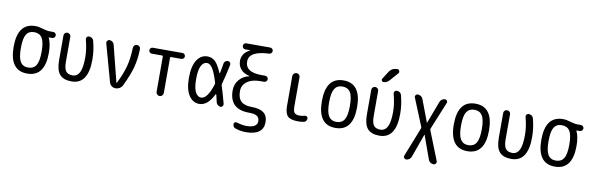

<svg xmlns="http://www.w3.org/2000/svg" viewBox="-60 -1340 6620 2150"><g transform="rotate(10 3250.0 -265.0)"><path d="M334.5 -415.5Q305.7 -460.9 244.6 -460.9Q183.6 -460.9 155.3 -415.5Q127 -370.1 127 -260.3Q127 -150.4 155.3 -104.5Q183.6 -58.6 244.6 -58.6Q305.7 -58.6 334.5 -104.5Q363.3 -150.4 363.3 -260.3Q363.3 -370.1 334.5 -415.5ZM245.1 -530.3Q285.2 -530.3 331.5 -515.1Q377.9 -500 417 -500H453.1Q466.8 -500 477.1 -490.2Q487.3 -480.5 487.3 -466.3Q487.3 -452.1 477.1 -441.9Q466.8 -431.6 453.1 -431.6H415Q414.1 -431.6 414.1 -430.7V-428.7Q445.3 -363.3 445.3 -259.8Q445.3 9.8 245.1 9.8Q44.9 9.8 44.9 -260.3Q44.9 -530.3 245.1 -530.3Z M750 9.8Q657.2 9.8 614.7 -39.1Q572.3 -87.9 572.3 -200.2V-481.4Q572.3 -497.1 583.5 -508.3Q594.7 -519.5 610.8 -519.5Q627 -519.5 638.7 -508.3Q650.4 -497.1 650.4 -481.4V-196.3Q650.4 -121.1 673.3 -89.8Q696.3 -58.6 750 -58.6Q801.8 -58.6 828.6 -109.9Q855.5 -161.1 855.5 -282.2Q855.5 -374 827.1 -480.5Q823.2 -495.1 832 -507.3Q840.8 -519.5 857.4 -519.5Q876 -519.5 891.1 -508.8Q906.2 -498 910.2 -480.5Q938.5 -375 938.5 -269.5Q938.5 9.8 750 9.8Z M1177.7 -52.7 1059.6 -478.5Q1055.7 -494.1 1065.4 -506.8Q1075.2 -519.5 1090.8 -519.5Q1109.4 -519.5 1124.5 -507.8Q1139.6 -496.1 1143.6 -477.5L1249 -60.5Q1249 -59.6 1250 -59.6Q1252 -59.6 1252 -61.5Q1309.6 -174.8 1334 -268.1Q1358.4 -361.3 1361.3 -478.5Q1362.3 -495.1 1373.5 -507.3Q1384.8 -519.5 1402.3 -519.5Q1419.9 -519.5 1431.6 -507.3Q1443.4 -495.1 1442.4 -477.5Q1439.5 -362.3 1414.6 -269.5Q1389.6 -176.8 1328.1 -49.8Q1317.4 -26.4 1295.9 -13.2Q1274.4 0 1248 0Q1223.6 0 1204.1 -14.6Q1184.6 -29.3 1177.7 -52.7Z M1582 -452.1Q1568.4 -452.1 1558.1 -461.9Q1547.9 -471.7 1547.9 -485.8Q1547.9 -500 1558.1 -509.8Q1568.4 -519.5 1582 -519.5H1918Q1931.6 -519.5 1941.9 -509.8Q1952.1 -500 1952.1 -485.8Q1952.1 -471.7 1941.9 -461.9Q1931.6 -452.1 1918 -452.1H1801.8Q1791 -452.1 1791 -441.4V-41Q1791 -24.4 1778.8 -12.2Q1766.6 0 1750 0Q1733.4 0 1721.2 -12.2Q1709 -24.4 1709 -41V-441.4Q1709 -452.1 1698.2 -452.1Z M2210 -457Q2168.9 -457 2144.5 -409.2Q2120.1 -361.3 2120.1 -259.8Q2120.1 -160.2 2144.5 -111.8Q2168.9 -63.5 2210 -63.5Q2281.2 -63.5 2335.9 -235.4Q2338.9 -246.1 2335.9 -257.8Q2300.8 -372.1 2271.5 -414.6Q2242.2 -457 2210 -457ZM2202.1 9.8Q2128.9 9.8 2083.5 -59.1Q2038.1 -127.9 2038.1 -259.8Q2038.1 -390.6 2083 -460.4Q2127.9 -530.3 2202.1 -530.3Q2252 -530.3 2288.6 -497.6Q2325.2 -464.8 2365.2 -371.1Q2366.2 -369.1 2368.7 -369.6Q2371.1 -370.1 2372.1 -372.1Q2383.8 -427.7 2391.6 -482.4Q2394.5 -499 2407.2 -509.3Q2419.9 -519.5 2435.5 -519.5Q2450.2 -519.5 2460.4 -507.8Q2470.7 -496.1 2467.8 -481.4Q2442.4 -351.6 2414.1 -255.9Q2412.1 -247.1 2415 -235.4Q2436.5 -169.9 2471.7 -39.1Q2475.6 -25.4 2466.8 -12.7Q2458 0 2443.4 0Q2426.8 0 2412.6 -11.2Q2398.4 -22.5 2393.6 -38.1Q2383.8 -83 2373 -126Q2372.1 -128.9 2369.6 -129.9Q2367.2 -130.9 2365.2 -127.9Q2296.9 9.8 2202.1 9.8Z M2769.5 9.8Q2544.9 9.8 2544.9 -205.1Q2544.9 -274.4 2587.9 -326.2Q2630.9 -377.9 2700.2 -392.6Q2701.2 -392.6 2701.2 -393.6Q2701.2 -395.5 2700.2 -396.5Q2636.7 -410.2 2602.5 -449.7Q2568.4 -489.3 2568.4 -544.9Q2568.4 -633.8 2660.2 -678.7Q2662.1 -678.7 2662.1 -680.7Q2662.1 -681.6 2661.1 -681.6H2603.5Q2589.8 -681.6 2580.1 -691.9Q2570.3 -702.1 2570.3 -716.3Q2570.3 -730.5 2580.1 -740.2Q2589.8 -750 2603.5 -750H2876Q2889.6 -750 2899.9 -740.2Q2910.2 -730.5 2910.2 -716.3Q2910.2 -702.1 2900.4 -691.9Q2890.6 -681.6 2877 -680.7Q2648.4 -671.9 2648.4 -551.8Q2648.4 -429.7 2832 -429.7H2875Q2888.7 -429.7 2899.4 -419.4Q2910.2 -409.2 2910.2 -395Q2910.2 -380.9 2899.4 -370.6Q2888.7 -360.4 2875 -360.4H2832Q2736.3 -360.4 2681.6 -319.3Q2627 -278.3 2627 -211.9Q2627 -131.8 2666 -95.2Q2705.1 -58.6 2790 -58.6Q2969.7 -58.6 2969.7 82Q2969.7 230.5 2769.5 230.5Q2713.9 230.5 2654.3 211.9Q2620.1 202.1 2620.1 165Q2620.1 152.3 2630.4 145Q2640.6 137.7 2654.3 141.6Q2715.8 160.2 2764.6 161.1Q2887.7 161.1 2887.7 85Q2887.7 46.9 2860.4 28.3Q2833 9.8 2769.5 9.8Z M3325.2 9.8Q3241.2 9.8 3208 -22.5Q3174.8 -54.7 3174.8 -139.6V-478.5Q3174.8 -495.1 3187 -507.3Q3199.2 -519.5 3216.3 -519.5Q3233.4 -519.5 3245.1 -507.8Q3256.8 -496.1 3256.8 -478.5V-150.4Q3256.8 -94.7 3272.9 -75.7Q3289.1 -56.6 3335 -56.6Q3360.4 -56.6 3391.6 -65.4Q3404.3 -68.4 3414.6 -60.5Q3424.8 -52.7 3424.8 -40Q3424.8 -24.4 3416 -11.7Q3407.2 1 3391.6 3.9Q3359.4 9.8 3325.2 9.8Z M3839.4 -415.5Q3810.5 -460.9 3750 -460.9Q3689.5 -460.9 3660.6 -415.5Q3631.8 -370.1 3631.8 -260.3Q3631.8 -150.4 3660.6 -104.5Q3689.5 -58.6 3750 -58.6Q3810.5 -58.6 3839.4 -104.5Q3868.2 -150.4 3868.2 -260.3Q3868.2 -370.1 3839.4 -415.5ZM3950.2 -260.3Q3950.2 9.8 3750 9.8Q3549.8 9.8 3549.8 -260.3Q3549.8 -530.3 3750 -530.3Q3950.2 -530.3 3950.2 -260.3Z M4250 9.8Q4157.2 9.8 4114.7 -39.1Q4072.3 -87.9 4072.3 -200.2V-481.4Q4072.3 -497.1 4083.5 -508.3Q4094.7 -519.5 4110.8 -519.5Q4127 -519.5 4138.7 -508.3Q4150.4 -497.1 4150.4 -481.4V-196.3Q4150.4 -121.1 4173.3 -89.8Q4196.3 -58.6 4250 -58.6Q4301.8 -58.6 4329.1 -110.4Q4356.4 -162.1 4356.4 -282.2Q4356.4 -370.1 4327.1 -480.5Q4323.2 -495.1 4332 -507.3Q4340.8 -519.5 4357.4 -519.5Q4376 -519.5 4391.1 -508.8Q4406.2 -498 4410.2 -480.5Q4438.5 -375 4438.5 -269.5Q4438.5 9.8 4250 9.8ZM4226.6 -710Q4258.8 -759.8 4320.3 -759.8Q4336.9 -759.8 4343.8 -743.7Q4350.6 -727.5 4339.8 -714.8L4255.9 -620.1Q4228.5 -589.8 4190.4 -589.8Q4177.7 -589.8 4171.4 -602.1Q4165 -614.3 4171.9 -624Z M4591.8 219.7Q4577.1 219.7 4567.9 207Q4558.6 194.3 4565.4 179.7L4695.3 -149.4Q4700.2 -160.2 4695.3 -169.9L4568.4 -480.5Q4562.5 -494.1 4571.3 -506.8Q4580.1 -519.5 4594.7 -519.5Q4614.3 -519.5 4631.3 -508.3Q4648.4 -497.1 4654.3 -478.5L4750 -225.6Q4750 -224.6 4751 -224.6Q4752 -224.6 4752 -225.6L4848.6 -481.4Q4855.5 -498 4871.1 -508.8Q4886.7 -519.5 4905.3 -519.5Q4919.9 -519.5 4928.2 -507.3Q4936.5 -495.1 4930.7 -482.4L4802.7 -169.9Q4798.8 -160.2 4802.7 -149.4L4932.6 177.7Q4938.5 192.4 4929.2 206.1Q4919.9 219.7 4904.3 219.7Q4884.8 219.7 4867.7 208.5Q4850.6 197.3 4843.8 177.7L4748 -88.9Q4748 -89.8 4747.1 -89.8Q4746.1 -89.8 4746.1 -88.9L4649.4 179.7Q4642.6 197.3 4627 208.5Q4611.3 219.7 4591.8 219.7Z M5339.4 -415.5Q5310.5 -460.9 5250 -460.9Q5189.5 -460.9 5160.6 -415.5Q5131.8 -370.1 5131.8 -260.3Q5131.8 -150.4 5160.6 -104.5Q5189.5 -58.6 5250 -58.6Q5310.5 -58.6 5339.4 -104.5Q5368.2 -150.4 5368.2 -260.3Q5368.2 -370.1 5339.4 -415.5ZM5450.2 -260.3Q5450.2 9.8 5250 9.8Q5049.8 9.8 5049.8 -260.3Q5049.8 -530.3 5250 -530.3Q5450.2 -530.3 5450.2 -260.3Z M5750 9.8Q5657.2 9.8 5614.7 -39.1Q5572.3 -87.9 5572.3 -200.2V-481.4Q5572.3 -497.1 5583.5 -508.3Q5594.7 -519.5 5610.8 -519.5Q5627 -519.5 5638.7 -508.3Q5650.4 -497.1 5650.4 -481.4V-196.3Q5650.4 -121.1 5673.3 -89.8Q5696.3 -58.6 5750 -58.6Q5801.8 -58.6 5828.6 -109.9Q5855.5 -161.1 5855.5 -282.2Q5855.5 -374 5827.1 -480.5Q5823.2 -495.1 5832 -507.3Q5840.8 -519.5 5857.4 -519.5Q5876 -519.5 5891.1 -508.8Q5906.2 -498 5910.2 -480.5Q5938.5 -375 5938.5 -269.5Q5938.5 9.8 5750 9.8Z M6334.5 -415.5Q6305.7 -460.9 6244.6 -460.9Q6183.6 -460.9 6155.3 -415.5Q6127 -370.1 6127 -260.3Q6127 -150.4 6155.3 -104.5Q6183.6 -58.6 6244.6 -58.6Q6305.7 -58.6 6334.5 -104.5Q6363.3 -150.4 6363.3 -260.3Q6363.3 -370.1 6334.5 -415.5ZM6245.1 -530.3Q6285.2 -530.3 6331.5 -515.1Q6377.9 -500 6417 -500H6453.1Q6466.8 -500 6477.1 -490.2Q6487.3 -480.5 6487.3 -466.3Q6487.3 -452.1 6477.1 -441.9Q6466.8 -431.6 6453.1 -431.6H6415Q6414.1 -431.6 6414.1 -430.7V-428.7Q6445.3 -363.3 6445.3 -259.8Q6445.3 9.8 6245.1 9.8Q6044.9 9.8 6044.9 -260.3Q6044.9 -530.3 6245.1 -530.3Z"/></g></svg>

Font: Rounded-X Mgen+ 1m regular
Style: Regular
Weight: 400
Designer: [Source Han Sans]
Ryoko NISHIZUKA  (kana & ideographs); Paul D. Hunt (Latin, Greek & Cyrillic); Wenlong ZHANG  (bopomofo
Version: Version 1.059.20150602